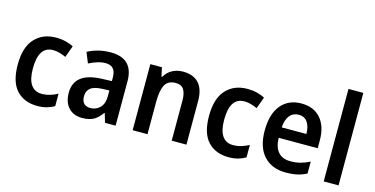

<svg xmlns="http://www.w3.org/2000/svg" viewBox="-76 -1137 2976 1524"><g transform="rotate(15 1412.0 -375.0)"><path d="M280 10Q172 10 109 -57.5Q46 -125 46 -268Q46 -410 111.5 -481.5Q177 -553 287 -553Q329 -553 365.5 -544Q402 -535 430 -520L395 -424Q369 -436 342 -443.5Q315 -451 289 -451Q170 -451 170 -269Q170 -180 200.5 -136Q231 -92 288 -92Q324 -92 357 -102Q390 -112 419 -128V-26Q391 -9 357 0.5Q323 10 280 10Z M736 -552Q922 -552 922 -364V0H835L813 -74H809Q779 -31 743 -10.5Q707 10 647 10Q577 10 536 -34.5Q495 -79 495 -157Q495 -323 720 -331L802 -334V-359Q802 -413 780.5 -436Q759 -459 718 -459Q685 -459 650.5 -448Q616 -437 582 -420L547 -506Q585 -527 633 -539.5Q681 -552 736 -552ZM745 -255Q676 -252 647.5 -228Q619 -204 619 -161Q619 -121 638.5 -102Q658 -83 691 -83Q738 -83 770 -115.5Q802 -148 802 -209V-257Z M1330 -553Q1413 -553 1458.5 -505Q1504 -457 1504 -357V0H1383V-329Q1383 -390 1362.5 -420.5Q1342 -451 1297 -451Q1233 -451 1208.5 -405Q1184 -359 1184 -266V0H1062V-543H1157L1173 -470H1179Q1202 -511 1241.5 -532Q1281 -553 1330 -553Z M1852 10Q1744 10 1681 -57.5Q1618 -125 1618 -268Q1618 -410 1683.5 -481.5Q1749 -553 1859 -553Q1901 -553 1937.5 -544Q1974 -535 2002 -520L1967 -424Q1941 -436 1914 -443.5Q1887 -451 1861 -451Q1742 -451 1742 -269Q1742 -180 1772.5 -136Q1803 -92 1860 -92Q1896 -92 1929 -102Q1962 -112 1991 -128V-26Q1963 -9 1929 0.5Q1895 10 1852 10Z M2303 -552Q2405 -552 2461.5 -486.5Q2518 -421 2518 -307V-242H2197Q2199 -166 2233.5 -126Q2268 -86 2334 -86Q2378 -86 2415 -95.5Q2452 -105 2492 -125V-27Q2455 -8 2415 1Q2375 10 2321 10Q2206 10 2140.5 -62Q2075 -134 2075 -268Q2075 -406 2136 -479Q2197 -552 2303 -552ZM2304 -460Q2259 -460 2231.5 -427Q2204 -394 2199 -328H2402Q2402 -386 2378 -423Q2354 -460 2304 -460Z M2754 0H2632V-760H2754Z"/></g></svg>

Font: Noto Sans Hebrew SemiCondensed SemiBold
Style: Regular
Weight: 600
Width: 4
Designer: Monotype Design Team
Foundry: Monotype Imaging Inc.
Version: Version 2.004; ttfautohint (v1.8.4.7-5d5b)